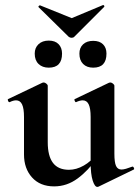

<svg xmlns="http://www.w3.org/2000/svg" viewBox="-20 -718 546 752"><path d="M192 12Q137 12 105.5 -23Q74 -58 74 -113V-260Q74 -293 66.5 -309Q59 -325 43 -325Q32 -325 18 -318Q14 -317 11.5 -323Q9 -329 12 -330L146 -394Q149 -395 151 -395Q156 -395 161.5 -390.5Q167 -386 167 -382V-161Q167 -107 187.5 -80Q208 -53 250 -53Q279 -53 308 -69.5Q337 -86 354 -111L360 -99Q326 -50 284 -19Q242 12 192 12ZM428 -382V-116Q428 -82 434.5 -68Q441 -54 456 -54Q463 -54 473.5 -57Q484 -60 497 -65Q501 -67 504 -61.5Q507 -56 504 -54L366 13Q364 14 361 14Q351 14 343 -11Q335 -36 335 -82V-260Q335 -293 327.5 -309Q320 -325 304 -325Q293 -325 278 -318Q275 -317 272.5 -323Q270 -329 273 -330L407 -394Q409 -395 412 -395Q417 -395 422.5 -390.5Q428 -386 428 -382ZM249 -574 131 -690Q129 -692 132.5 -695Q136 -698 137 -697L261 -647L383 -698Q385 -699 387.5 -696.5Q390 -694 388 -691L271 -574Q267 -570 260.5 -570Q254 -570 249 -574ZM171 -453Q146 -453 131 -467.5Q116 -482 116 -508Q116 -531 131 -545Q146 -559 171 -559Q196 -559 209.5 -545Q223 -531 223 -508Q223 -453 171 -453ZM345 -453Q320 -453 305.5 -467.5Q291 -482 291 -508Q291 -531 305.5 -544.5Q320 -558 345 -558Q370 -558 383.5 -544.5Q397 -531 397 -508Q397 -453 345 -453Z"/></svg>

Font: Cormorant Infant Light
Style: Bold
Weight: 700
Version: Version 4.001